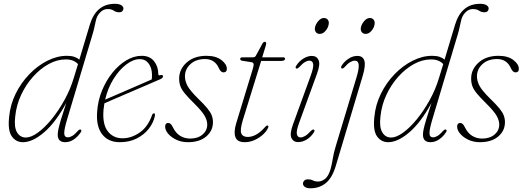

<svg xmlns="http://www.w3.org/2000/svg" viewBox="-20 -739 2745 1008"><path d="M404 -44.5Q388.5 -21 367.2 -6.8Q346 7.5 322.5 7.5Q283 7.5 283 -32Q283 -43.5 286.8 -61.5Q290.5 -79.5 300.2 -112Q310 -144.5 328 -199Q272.5 -96.5 211.8 -44.5Q151 7.5 100.5 7.5Q63.5 7.5 41.8 -23.5Q20 -54.5 28 -126Q34 -189.5 62.2 -247Q90.5 -304.5 133.8 -349.2Q177 -394 228.5 -420Q280 -446 331.5 -446Q354.5 -446 370.5 -440.5Q386.5 -435 396.5 -426L451.5 -609Q484.5 -719 583 -719Q605 -719 616.5 -711.8Q628 -704.5 628 -694.5Q628 -686.5 622.5 -680.5Q617 -674.5 605.5 -674.5Q590 -674.5 577.5 -683Q565 -691.5 545 -691.5Q522.5 -691.5 505 -673Q487.5 -654.5 482.5 -627.5Q478 -608.5 474.8 -592.8Q471.5 -577 465.5 -557.5L333 -114.5Q317 -61.5 317.2 -39.8Q317.5 -18 336 -18Q346.5 -18 359 -25.2Q371.5 -32.5 388 -51Q398 -62 404 -58.5Q410.5 -55 404 -44.5ZM60 -128.5Q53 -72 69.2 -44.5Q85.5 -17 116 -17Q143.5 -17 179.2 -43Q215 -69 251.2 -113.5Q287.5 -158 318.5 -214Q349.5 -270 367.5 -330.5L389.5 -402.5Q379 -414 363.5 -420.5Q348 -427 324.5 -427Q280 -427 235.8 -402.8Q191.5 -378.5 153.8 -336.5Q116 -294.5 91 -241Q66 -187.5 60 -128.5Z M793 -129.5Q785.5 -94.5 761.2 -63.2Q737 -32 698.2 -12.2Q659.5 7.5 609 7.5Q548 7.5 516 -34.5Q484 -76.5 490 -153Q494 -211 515.5 -263.5Q537 -316 570.2 -357.2Q603.5 -398.5 643.2 -422.2Q683 -446 724 -446Q766 -446 788.5 -418Q811 -390 811 -350.5Q811 -340.5 822.5 -344.5Q834.5 -348.5 835.5 -338.5Q837 -330.5 822 -323.5Q798 -313 756.8 -295.2Q715.5 -277.5 669.8 -257.8Q624 -238 585.2 -221.5Q546.5 -205 528 -196.5Q525 -180 523.5 -163Q517 -87.5 545.5 -50.2Q574 -13 623.5 -13Q669.5 -13 712.8 -42.8Q756 -72.5 778 -134Q781.5 -144 787.5 -144Q796 -144 793 -129.5ZM714.5 -428.5Q679.5 -428.5 642.8 -400.5Q606 -372.5 576 -324.5Q546 -276.5 532 -216Q550.5 -224 581.2 -237.2Q612 -250.5 647.8 -266Q683.5 -281.5 717.5 -296.2Q751.5 -311 776.5 -322Q778 -330 778 -345Q778 -381.5 760.8 -405Q743.5 -428.5 714.5 -428.5Z M978 -11.5Q1018.5 -11.5 1043.2 -32.5Q1068 -53.5 1068 -85Q1068 -107 1054.2 -131.2Q1040.5 -155.5 997.5 -198Q966.5 -228.5 949.8 -249Q933 -269.5 926.8 -287.2Q920.5 -305 920.5 -326.5Q920.5 -375.5 960 -410.8Q999.5 -446 1064 -446Q1113.5 -446 1142.2 -424Q1171 -402 1171 -377Q1171 -359 1153 -359Q1139 -359 1129 -381.5Q1107.5 -429 1057 -429Q1009 -429 980 -402.5Q951 -376 951 -338.5Q951 -314 964 -289Q977 -264 1020.5 -221Q1052 -190.5 1068.8 -170Q1085.5 -149.5 1091.8 -132.8Q1098 -116 1098 -97.5Q1098 -52.5 1062.8 -22.5Q1027.5 7.5 966.5 7.5Q933 7.5 906 -5.2Q879 -18 863 -36.8Q847 -55.5 847 -74Q847 -93.5 863 -93.5Q869 -93.5 875 -89Q881 -84.5 887 -72Q902.5 -40 926 -25.8Q949.5 -11.5 978 -11.5Z M1300 -412.5 1252 -420Q1241 -422 1241 -429.5Q1241 -438 1253 -438H1307.5Q1318.5 -438 1323 -446L1358 -510.5Q1363 -519.5 1370 -519.5Q1377.5 -519.5 1377.5 -510.5Q1377.5 -505 1372.5 -490L1356.5 -438H1466.5Q1476.5 -438 1476.5 -430.5Q1476.5 -419 1454.5 -419H1351L1255.5 -110.5Q1239 -57 1246.8 -38.5Q1254.5 -20 1280.5 -20Q1326.5 -20 1372 -72.5Q1379.5 -81 1385 -80Q1391 -78.5 1388 -69.5Q1381 -51.5 1362 -33.8Q1343 -16 1317.5 -4.2Q1292 7.5 1265 7.5Q1226 7.5 1216 -18.8Q1206 -45 1220 -91.5L1306 -373.5Q1312.5 -394.5 1311.5 -402.5Q1310.5 -410.5 1300 -412.5Z M1659 -561Q1645.5 -561 1638.2 -570.5Q1631 -580 1633.5 -594Q1636.5 -611 1650.5 -627.8Q1664.5 -644.5 1680.5 -644.5Q1694 -644.5 1701.2 -635Q1708.5 -625.5 1705.5 -611Q1703 -593.5 1689.2 -577.2Q1675.5 -561 1659 -561ZM1550 -93Q1535 -51.5 1538.5 -34.5Q1542 -17.5 1558.5 -17.5Q1568.5 -17.5 1581.2 -24.8Q1594 -32 1611 -50.5Q1622 -61.5 1627.5 -58.5Q1634.5 -54.5 1627.5 -43.5Q1612 -19.5 1589.8 -6.2Q1567.5 7 1545.5 7Q1520.5 7 1510.2 -14.2Q1500 -35.5 1517.5 -84L1611 -341Q1627 -384.5 1624.2 -402.5Q1621.5 -420.5 1604 -420.5Q1593.5 -420.5 1580.8 -413Q1568 -405.5 1551.5 -387Q1541 -376.5 1535 -379.5Q1528.5 -383.5 1535.5 -394.5Q1551 -418.5 1573.5 -432Q1596 -445.5 1617 -445.5Q1642.5 -445.5 1652.5 -423.8Q1662.5 -402 1644.5 -352.5Z M1900 -561Q1886.5 -561 1879.2 -570.5Q1872 -580 1874.5 -594Q1877.5 -611 1891.5 -627.8Q1905.5 -644.5 1921.5 -644.5Q1935 -644.5 1942 -635Q1949 -625.5 1946.5 -611Q1944 -593.5 1930.2 -577.2Q1916.5 -561 1900 -561ZM1884 -340 1743 131.5Q1724.5 194 1691 221.8Q1657.5 249.5 1609.5 249.5Q1590 249.5 1580.2 242Q1570.5 234.5 1570.5 224.5Q1570.5 216.5 1577 209.5Q1583.5 202.5 1597 202.5Q1612 202.5 1622.8 208.2Q1633.5 214 1650.5 214Q1669 214 1687 199.8Q1705 185.5 1716 147Q1722.5 123.5 1727 94.2Q1731.5 65 1743.5 25.5L1851 -330.5Q1865.5 -378 1863.2 -399.2Q1861 -420.5 1843 -420.5Q1831.5 -420.5 1818.2 -412.8Q1805 -405 1789 -386.5Q1781 -377.5 1774.5 -379.5Q1768 -381.5 1772.5 -392Q1784.5 -413.5 1807.8 -429.5Q1831 -445.5 1855.5 -445.5Q1885.5 -445.5 1893 -420.2Q1900.5 -395 1884 -340Z M2321.5 -44.5Q2306 -21 2284.8 -6.8Q2263.5 7.5 2240 7.5Q2200.5 7.5 2200.5 -32Q2200.5 -43.5 2204.2 -61.5Q2208 -79.5 2217.8 -112Q2227.5 -144.5 2245.5 -199Q2190 -96.5 2129.2 -44.5Q2068.5 7.5 2018 7.5Q1981 7.5 1959.2 -23.5Q1937.5 -54.5 1945.5 -126Q1951.5 -189.5 1979.8 -247Q2008 -304.5 2051.2 -349.2Q2094.5 -394 2146 -420Q2197.5 -446 2249 -446Q2272 -446 2288 -440.5Q2304 -435 2314 -426L2369 -609Q2402 -719 2500.5 -719Q2522.5 -719 2534 -711.8Q2545.5 -704.5 2545.5 -694.5Q2545.5 -686.5 2540 -680.5Q2534.5 -674.5 2523 -674.5Q2507.5 -674.5 2495 -683Q2482.5 -691.5 2462.5 -691.5Q2440 -691.5 2422.5 -673Q2405 -654.5 2400 -627.5Q2395.5 -608.5 2392.2 -592.8Q2389 -577 2383 -557.5L2250.5 -114.5Q2234.5 -61.5 2234.8 -39.8Q2235 -18 2253.5 -18Q2264 -18 2276.5 -25.2Q2289 -32.5 2305.5 -51Q2315.5 -62 2321.5 -58.5Q2328 -55 2321.5 -44.5ZM1977.5 -128.5Q1970.5 -72 1986.8 -44.5Q2003 -17 2033.5 -17Q2061 -17 2096.8 -43Q2132.5 -69 2168.8 -113.5Q2205 -158 2236 -214Q2267 -270 2285 -330.5L2307 -402.5Q2296.5 -414 2281 -420.5Q2265.5 -427 2242 -427Q2197.5 -427 2153.2 -402.8Q2109 -378.5 2071.2 -336.5Q2033.5 -294.5 2008.5 -241Q1983.5 -187.5 1977.5 -128.5Z M2511 -11.5Q2551.5 -11.5 2576.2 -32.5Q2601 -53.5 2601 -85Q2601 -107 2587.2 -131.2Q2573.5 -155.5 2530.5 -198Q2499.5 -228.5 2482.8 -249Q2466 -269.5 2459.8 -287.2Q2453.5 -305 2453.5 -326.5Q2453.5 -375.5 2493 -410.8Q2532.5 -446 2597 -446Q2646.5 -446 2675.2 -424Q2704 -402 2704 -377Q2704 -359 2686 -359Q2672 -359 2662 -381.5Q2640.5 -429 2590 -429Q2542 -429 2513 -402.5Q2484 -376 2484 -338.5Q2484 -314 2497 -289Q2510 -264 2553.5 -221Q2585 -190.5 2601.8 -170Q2618.5 -149.5 2624.8 -132.8Q2631 -116 2631 -97.5Q2631 -52.5 2595.8 -22.5Q2560.5 7.5 2499.5 7.5Q2466 7.5 2439 -5.2Q2412 -18 2396 -36.8Q2380 -55.5 2380 -74Q2380 -93.5 2396 -93.5Q2402 -93.5 2408 -89Q2414 -84.5 2420 -72Q2435.5 -40 2459 -25.8Q2482.5 -11.5 2511 -11.5Z"/></svg>

Font: Fraunces 72pt Soft Thin
Style: Italic
Weight: 100
Italic angle: -16°
Version: Version 1.000;[0bf87f6ff]